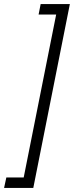

<svg xmlns="http://www.w3.org/2000/svg" viewBox="-37 -820 362 940"><path d="M305 -800 126 100H-17L-6 49H79L238 -749H152L162 -800Z"/></svg>

Font: Albert Sans Light
Style: Italic
Weight: 300
Italic angle: -11.25°
Designer: Andreas Rasmussen
Foundry: a.Foundry
Version: Version 1.025